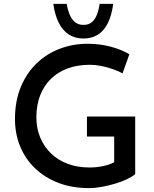

<svg xmlns="http://www.w3.org/2000/svg" viewBox="-20 -959 794 987"><path d="M675 -64Q660 -51 633 -38Q606 -25 572.5 -15Q539 -5 504 1.5Q469 8 438 8Q350 8 280 -19Q210 -46 160 -94Q110 -142 83.5 -206.5Q57 -271 57 -347Q57 -440 87 -512Q117 -584 168.5 -633.5Q220 -683 287.5 -708.5Q355 -734 429 -734Q494 -734 549.5 -719Q605 -704 645 -680L610 -582Q590 -593 560.5 -603.5Q531 -614 500 -620Q469 -626 443 -626Q379 -626 328.5 -607.5Q278 -589 242 -554Q206 -519 186.5 -469Q167 -419 167 -356Q167 -299 187 -251.5Q207 -204 243 -169.5Q279 -135 329 -116.5Q379 -98 440 -98Q475 -98 509 -105Q543 -112 567 -125V-257H427V-360H675ZM409 -761Q366 -761 334 -781.5Q302 -802 282 -842Q262 -882 254 -939H323Q328 -908 338.5 -883Q349 -858 366.5 -844.5Q384 -831 409 -831Q435 -831 451.5 -844.5Q468 -858 478 -883Q488 -908 492 -939H562Q554 -880 534.5 -840.5Q515 -801 483.5 -781Q452 -761 409 -761Z"/></svg>

Font: Josefin Sans Thin Medium
Style: Regular
Weight: 500
Version: Version 2.000